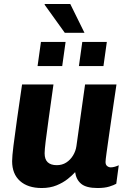

<svg xmlns="http://www.w3.org/2000/svg" viewBox="-20 -936 661 966"><path d="M190 10Q120 10 80.5 -25.5Q41 -61 41 -125Q41 -149 47.8 -203.5Q54.5 -258 65.8 -337Q77 -416 91 -511H249Q235 -410.5 225 -339.5Q215 -268.5 209.8 -225.5Q204.5 -182.5 204.5 -165Q204.5 -134 220.2 -119.5Q236 -105 265.5 -105Q292.5 -105 313.2 -118.2Q334 -131.5 347.5 -153.8Q361 -176 364.5 -201L408 -511H566Q558.5 -460.5 552 -416.5Q545.5 -372.5 540 -334.8Q534.5 -297 530 -265.5Q525.5 -234 522 -209.2Q518.5 -184.5 516 -166.5Q513.5 -148.5 512.2 -137Q511 -125.5 511 -121Q511 -107 519.2 -100.5Q527.5 -94 537 -94Q547 -94 558 -97.2Q569 -100.5 577.5 -104.5L565 -11.5Q553 -4.5 529.5 2.8Q506 10 471 10Q414 10 388.5 -11.2Q363 -32.5 358 -70Q344.5 -54.5 321 -35.8Q297.5 -17 264.8 -3.5Q232 10 190 10ZM306 -771 204 -913 206 -916H333.5L405 -771ZM169 -603.5 186 -725H310L293 -603.5ZM377 -603.5 394 -725H517.5L500.5 -603.5Z"/></svg>

Font: Chivo Medium
Style: Italic
Weight: 500
Italic angle: -8.05°
Designer: Hector Gatti
Foundry: Omnibus-Type
Version: Version 2.002